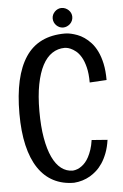

<svg xmlns="http://www.w3.org/2000/svg" viewBox="-58 -890 607 946"><g transform="rotate(-5 245.0 -417.5)"><path d="M389.2 -471.2Q389.2 -516.1 381.3 -547.1Q373.5 -578.1 361.6 -598.1Q349.6 -618.2 335.7 -629.2Q321.8 -640.1 309.6 -645.3Q297.4 -650.4 289.3 -651.1Q281.2 -651.9 280.8 -651.9Q247.1 -651.9 219.2 -633.5Q191.4 -615.2 171.6 -577.9Q151.9 -540.5 140.9 -484.1Q129.9 -427.7 129.9 -352.1Q129.9 -276.4 139.9 -219.2Q149.9 -162.1 168 -123.5Q186 -85 211.7 -65.4Q237.3 -45.9 269 -45.9Q293 -47.9 313.5 -63.5Q322.3 -69.8 331.3 -80.1Q340.3 -90.3 348.4 -105.5Q356.4 -120.6 363.3 -140.9Q370.1 -161.1 374 -188L452.1 -182.1Q446.8 -145.5 436 -117.4Q425.3 -89.4 411.4 -68.6Q397.5 -47.9 381.6 -33.7Q365.7 -19.5 350.1 -10.3Q313 11.2 270 14.2Q212.9 14.2 168.2 -9Q123.5 -32.2 93 -77.9Q62.5 -123.5 46.6 -191.4Q30.8 -259.3 30.8 -348.1Q30.8 -533.2 93.8 -627.7Q156.7 -722.2 288.1 -722.2Q289.6 -722.2 298.1 -721.7Q306.6 -721.2 319.8 -718.3Q333 -715.3 349.6 -709.2Q366.2 -703.1 383.3 -691.4Q400.4 -679.7 416.5 -662.1Q432.6 -644.5 445.3 -618.4Q458 -592.3 465.6 -557.1Q473.1 -522 473.1 -476.1ZM332 -801.3Q332 -791 328.1 -782.2Q324.2 -773.4 317.4 -766.8Q310.5 -760.3 301.5 -756.3Q292.5 -752.4 282.7 -752.4Q272.9 -752.4 264.4 -756.3Q255.9 -760.3 249.3 -766.8Q242.7 -773.4 238.8 -782.2Q234.9 -791 234.9 -801.3Q234.9 -811 238.8 -819.6Q242.7 -828.1 249.3 -834.7Q255.9 -841.3 264.4 -845.2Q272.9 -849.1 282.7 -849.1Q292.5 -849.1 301.5 -845.2Q310.5 -841.3 317.4 -834.7Q324.2 -828.1 328.1 -819.6Q332 -811 332 -801.3Z"/></g></svg>

Font: Englebert
Style: Regular
Weight: 400
Designer: Astigmatic (AOETI)
Foundry: Astigmatic (AOETI)
Version: Version 1.000